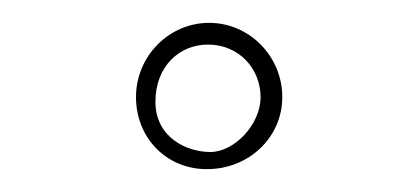

<svg xmlns="http://www.w3.org/2000/svg" viewBox="-20 -772 363 168"><path d="M163 -752C128 -752 99 -723 99 -687C99 -652 125 -624 161 -624C198 -624 227 -652 227 -687C227 -723 198 -752 163 -752ZM164 -639C143 -639 116 -652 116 -683C116 -714 137 -733 162 -733C189 -733 208 -712 208 -687C208 -663 185 -639 164 -639Z"/></svg>

Font: VL Great Vibes
Style: Regular
Weight: 400
Designer: Robert E. Leuschke
Foundry: Robert E. Leuschke
Version: Version 1.001